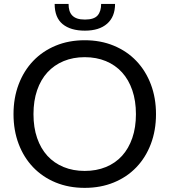

<svg xmlns="http://www.w3.org/2000/svg" viewBox="-20 -924 840 952"><path d="M753.5 -358Q753.5 -277.5 728 -210.2Q702.5 -143 656 -94.5Q609.5 -46 544.2 -19.2Q479 7.5 400 7.5Q321 7.5 256 -19.2Q191 -46 144.5 -94.5Q98 -143 72.5 -210.2Q47 -277.5 47 -358Q47 -438.5 72.5 -505.8Q98 -573 144.5 -621.8Q191 -670.5 256 -697.5Q321 -724.5 400 -724.5Q479 -724.5 544.2 -697.5Q609.5 -670.5 656 -621.8Q702.5 -573 728 -505.8Q753.5 -438.5 753.5 -358ZM654 -358Q654 -424 636 -476.5Q618 -529 585 -565.2Q552 -601.5 505 -621Q458 -640.5 400 -640.5Q342.5 -640.5 295.5 -621Q248.5 -601.5 215.2 -565.2Q182 -529 164 -476.5Q146 -424 146 -358Q146 -292 164 -239.8Q182 -187.5 215.2 -151.2Q248.5 -115 295.5 -95.8Q342.5 -76.5 400 -76.5Q458 -76.5 505 -95.8Q552 -115 585 -151.2Q618 -187.5 636 -239.8Q654 -292 654 -358ZM401 -772Q330 -772 290.5 -804.5Q251 -837 251 -904.5H320Q320 -886 324.2 -871.8Q328.5 -857.5 338 -847.5Q347.5 -837.5 363 -832.2Q378.5 -827 401 -827Q446 -827 463.8 -847.2Q481.5 -867.5 481.5 -904.5H550.5Q550.5 -841 511.2 -806.5Q472 -772 401 -772Z"/></svg>

Font: Lato-Regular
Style: Regular
Weight: 400
Designer: Lukasz Dziedzic with Adam Twardoch and Botio Nikoltchev
Foundry: tyPoland Lukasz Dziedzic
Version: Version 2.015; 2015-08-06; http://www.latofonts.com/